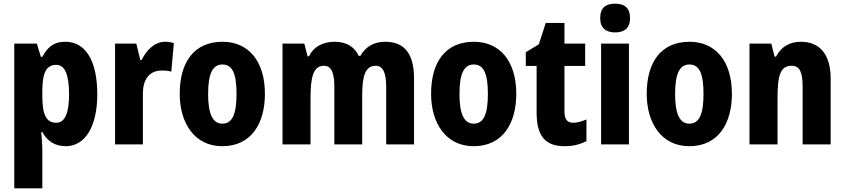

<svg xmlns="http://www.w3.org/2000/svg" viewBox="-20 -788 4610 1048"><path d="M337 -560C279 -560 244 -538 211 -478H203L181 -550H58V240H211V30C211 4 208 -28 205 -67H211C238 -18 280 10 339 10C443 10 511 -94 511 -274C511 -456 447 -560 337 -560ZM287 -434C333 -434 357 -383 357 -274C357 -169 334 -118 287 -118C231 -118 211 -165 211 -264V-289C211 -390 232 -434 287 -434Z M880 -560C823 -560 777 -511 753 -460H746L724 -550H608V0H760V-277C760 -363 802 -403 863 -403C886 -403 902 -401 915 -397L929 -553C912 -558 895 -560 880 -560Z M1426 -276C1426 -458 1333 -560 1195 -560C1036 -560 961 -445 961 -276C961 -116 1042 10 1193 10C1355 10 1426 -118 1426 -276ZM1116 -275C1116 -383 1139 -436 1194 -436C1250 -436 1271 -383 1271 -276C1271 -169 1250 -113 1194 -113C1139 -113 1116 -170 1116 -275Z M2082 -560C2020 -560 1975 -532 1947 -483H1938C1917 -528 1876 -560 1807 -560C1740 -560 1690 -531 1667 -481H1659L1641 -550H1522V0H1675V-253C1675 -371 1691 -429 1749 -429C1787 -429 1805 -393 1805 -314V0H1957V-269C1957 -376 1975 -429 2031 -429C2069 -429 2088 -393 2088 -314V0H2240V-359C2240 -496 2187 -560 2082 -560Z M2798 -276C2798 -458 2705 -560 2567 -560C2408 -560 2333 -445 2333 -276C2333 -116 2414 10 2565 10C2727 10 2798 -118 2798 -276ZM2488 -275C2488 -383 2511 -436 2566 -436C2622 -436 2643 -383 2643 -276C2643 -169 2622 -113 2566 -113C2511 -113 2488 -170 2488 -275Z M3108 -118C3076 -118 3061 -138 3061 -179V-428H3174V-550H3061V-663H2959L2921 -546L2850 -503V-428H2909V-173C2909 -43 2959 10 3061 10C3109 10 3147 0 3181 -18V-136C3155 -125 3131 -118 3108 -118Z M3338 -768C3285 -768 3256 -745 3256 -689C3256 -635 3287 -611 3338 -611C3388 -611 3419 -635 3419 -689C3419 -744 3390 -768 3338 -768ZM3413 -550H3261V0H3413Z M3975 -276C3975 -458 3882 -560 3744 -560C3585 -560 3510 -445 3510 -276C3510 -116 3591 10 3742 10C3904 10 3975 -118 3975 -276ZM3665 -275C3665 -383 3688 -436 3743 -436C3799 -436 3820 -383 3820 -276C3820 -169 3799 -113 3743 -113C3688 -113 3665 -170 3665 -275Z M4352 -560C4289 -560 4243 -532 4216 -479H4208L4190 -550H4071V0H4224V-256C4224 -379 4241 -429 4301 -429C4347 -429 4361 -390 4361 -315V0H4514V-360C4514 -492 4453 -560 4352 -560Z"/></svg>

Font: Noto Sans Myanmar UI Condensed ExtraBold
Style: Regular
Weight: 800
Width: 3
Designer: Monotype Design Team
Foundry: Monotype Imaging Inc.
Version: Version 2.103